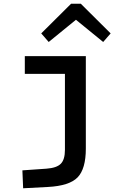

<svg xmlns="http://www.w3.org/2000/svg" viewBox="-20 -772 654 1029"><path d="M440 -471V24Q440 133 396 178.5Q352 224 237 230L104 237L100 141L229 132Q284 128 306 105.5Q328 83 328 31V-376H113V-471ZM241 -547 201 -593 361 -752H413L573 -593L533 -547L387 -666Z"/></svg>

Font: Intel One Mono Medium
Style: Regular
Weight: 500
Monospace: yes
Designer: Fred Shallcrass
Foundry: Frere-Jones Type LLC
Version: Version 1.400;hotconv 1.1.0;makeotfexe 2.6.0;FJTRelease1.4